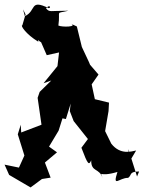

<svg xmlns="http://www.w3.org/2000/svg" viewBox="-40 -785 630 842"><path d="M61 -744 72 -722 58 -674C48 -675 73 -635 128 -602C122 -675 99 -601 160 -594C136 -598 169 -638 131 -621L165 -543L219 -555L212 -495L151 -420L185 -432L134 -382L125 -356L142 -238L53 -204L51 -238L38 -196L67 -103L43 -50L-20 -63L0 -18L94 37L144 0L182 -6L157 -72L159 -74L210 -117L175 -142L217 -212L234 -266L249 -263L270 -331L266 -298L283 -254L349 -171V-180L317 -137C346 -60 350 -60 360 -82C359 -28 397 -50 410 -3C401 -42 389 -5 475 -31C452 41 483 -6 522 -5C540 -18 524 -32 570 -33L561 -11L523 -131L528 -76L557 -125C537 -121 488 -104 448 -155L421 -210C426 -239 431 -268 436 -298L438 -335L376 -350L362 -415L392 -458L355 -501L350 -513L319 -579L297 -669L271 -681C301 -667 233 -665 216 -673C226 -744 200 -723 260 -738C175 -738 179 -730 162 -748C176 -767 186 -752 174 -749C88 -791 121 -738 69 -714Z"/></svg>

Font: Asimov Aggro
Style: Medium
Weight: 500
Designer: Google
Version: Version 2.000980; 2014